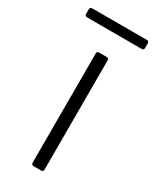

<svg xmlns="http://www.w3.org/2000/svg" viewBox="-195 -688 601 738"><g transform="rotate(30 105.0 -319.0)"><path d="M92 -504H125Q135 -504 135 -494V-10Q135 0 125 0H92Q82 0 82 -10V-494Q82 -504 92 -504ZM-16 -638H226Q236 -638 236 -628V-608Q236 -598 226 -598H-16Q-26 -598 -26 -608V-628Q-26 -638 -16 -638Z"/></g></svg>

Font: Barlow Light
Style: Regular
Weight: 300
Designer: Jeremy Tribby
Foundry: Tribby Type
Version: Version 1.422